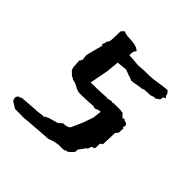

<svg xmlns="http://www.w3.org/2000/svg" viewBox="-139 -586 718 718"><g transform="rotate(45 219.5 -227.0)"><path d="M170 -249Q185 -250 193 -249.5Q201 -249 216 -250L255 -252L257 -248L259 -252L277 -255L282 -252L284 -255H322L327 -254L335 -253L346 -241Q349 -241 349 -239Q349 -237 352 -237Q352 -239 351.5 -239Q351 -239 351 -240Q351 -240 354 -243Q359 -238 367.5 -236Q376 -234 376 -226Q376 -221 375 -220Q374 -219 372 -216H378Q378 -213 377.5 -204Q377 -195 377 -191L373 -186Q368 -181 368 -179L366 -124Q366 -116 361 -115Q356 -114 356 -104V-95Q356 -85 351 -84Q346 -83 342 -81L337 -65H333Q330 -60 325 -53Q320 -46 313 -37V-27Q313 -25 310 -21.5Q307 -18 303 -14Q299 -10 295 -7Q291 -4 290 -4H284L280 0Q278 0 271.5 0.5Q265 1 260 1Q254 1 254 0L242 2Q237 2 224.5 6Q212 10 207 12L110 19Q99 20 90.5 21Q82 22 74 21H52H40Q31 15 25.5 12Q20 9 16.5 6.5Q13 4 11.5 0Q10 -4 10 -13L17 -22H23L27 -26L91 -31Q109 -31 116 -33Q123 -35 141 -35L139 -38L155 -45L187 -54Q192 -56 194.5 -58Q197 -60 199 -63L205 -68Q213 -68 222 -70Q231 -72 236 -78L257 -126L270 -164L274 -197L269 -198Q266 -198 258 -194.5Q250 -191 247 -191L242 -194Q241 -194 240 -194Q239 -194 233.5 -193.5Q228 -193 217 -192.5Q206 -192 185 -191H170Q158 -191 143.5 -199.5Q129 -208 115 -210Q113 -211 111.5 -213Q110 -215 108 -215Q107 -214 107 -214Q105 -215 101.5 -218.5Q98 -222 97 -223Q90 -228 87.5 -233Q85 -238 84 -244Q83 -250 83 -257.5Q83 -265 82 -274V-278Q87 -280 85.5 -283Q84 -286 89 -286L86 -310L104 -379Q103 -379 103 -378.5Q103 -378 102 -378H99Q99 -380 100 -383Q101 -386 102 -389L105 -396L102 -397Q112 -404 112.5 -418.5Q113 -433 114 -464L125 -475Q134 -470 145.5 -469Q157 -468 168.5 -467.5Q180 -467 190 -464Q200 -461 208 -454V-452Q203 -447 201.5 -442Q200 -437 200 -424Q202 -424 204 -423.5Q206 -423 208 -423H214Q218 -423 230.5 -421.5Q243 -420 248 -420H255Q261 -420 266.5 -421Q272 -422 279 -422H286Q323 -422 344.5 -426Q366 -430 390 -432H394L401 -424Q402 -422 403 -420.5Q404 -419 404 -417V-413L409 -409V-405L400 -401V-392L397 -387L384 -378H375L361 -373Q358 -373 350 -373Q342 -373 339 -372H331L321 -368Q318 -368 311 -367Q304 -366 296.5 -364.5Q289 -363 282 -362Q275 -361 272 -361L258 -367Q254 -367 242.5 -372Q231 -377 228 -377L189 -373L184 -322Z"/></g></svg>

Font: East Sea Dokdo Cyrillic
Style: Regular
Weight: 400
Version: Version 1.00 July 4, 2018, initial release